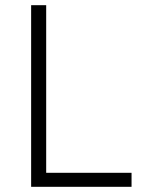

<svg xmlns="http://www.w3.org/2000/svg" viewBox="-20 -720 567 740"><path d="M100 0V-700H158V-54H487V0Z"/></svg>

Font: Geologica Thin
Style: Regular
Weight: 100
Designer: Sindre Bremnes, Frode Helland
Foundry: Monokrom Skriftforlag AS
Version: Version 1.010; ttfautohint (v1.8.4.7-5d5b);gftools[0.9.28]